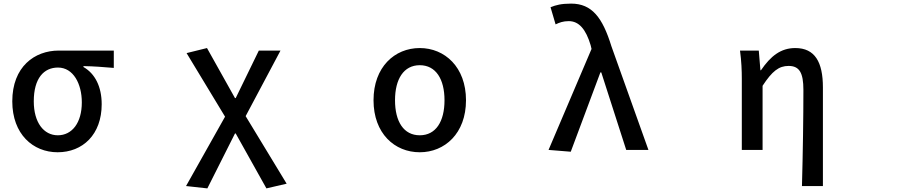

<svg xmlns="http://www.w3.org/2000/svg" viewBox="-20 -808 5040 1063"><path d="M299 35C438 35 543 -63 543 -231C543 -328 506 -401 442 -437V-442C502 -441 549 -437 610 -432V-528H305C172 -528 48 -439 48 -247C48 -65 163 35 299 35ZM167 -247C167 -375 223 -434 301 -434C386 -434 433 -344 433 -241C433 -128 379 -59 300 -59C222 -59 167 -130 167 -247Z M1010 222 1128 235 1281 -69H1285L1455 235L1567 209L1340 -165L1533 -528H1413L1285 -265H1281L1126 -542L1013 -514L1226 -162Z M2304 35C2442 35 2560 -69 2560 -253C2560 -437 2442 -542 2304 -542C2165 -542 2048 -437 2048 -253C2048 -69 2165 35 2304 35ZM2167 -253C2167 -370 2215 -447 2304 -447C2393 -447 2441 -370 2441 -253C2441 -135 2393 -59 2304 -59C2215 -59 2167 -135 2167 -253Z M3017 22 3140 32 3304 -407H3309L3447 22H3570L3365 -552C3316 -711 3257 -788 3142 -788C3087 -788 3058 -780 3028 -768L3056 -673C3077 -683 3097 -691 3129 -691C3186 -691 3224 -645 3250 -558L3255 -537Z M4420 222H4536V-324C4536 -464 4492 -542 4383 -542C4303 -542 4247 -498 4193 -419H4190L4181 -528H4077C4085 -470 4087 -416 4087 -372V22H4202V-333C4255 -414 4292 -443 4346 -443C4406 -443 4428 -405 4428 -310C4428 -161 4425 45 4420 222Z"/></svg>

Font: コーポレート・ロゴ ver3 Medium
Style: Regular
Weight: 500
Designer: [KANA_main] LOGOTYPE.JP [Source Han Sans] Ryoko NISHIZUKA 西塚涼子 (kana, bopomofo & ideographs); Paul D. Hunt (Latin, Greek
Version: Version 12.001;FEAKit 1.0